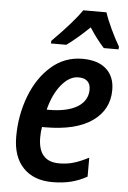

<svg xmlns="http://www.w3.org/2000/svg" viewBox="-55 -806 572 857"><g transform="rotate(5 231.5 -378.0)"><path d="M34 -178Q34 -274 66.5 -359.5Q99 -445 159 -497.5Q219 -550 299 -550Q368 -550 405.5 -516.5Q443 -483 443 -423Q443 -334 369.5 -282.5Q296 -231 159 -231H145Q141 -211 141 -184Q141 -76 235 -76Q269 -76 298.5 -84.5Q328 -93 367 -113V-28Q331 -8 294 1Q257 10 212 10Q128 10 81 -39.5Q34 -89 34 -178ZM167 -310Q251 -310 296.5 -338Q342 -366 342 -416Q342 -440 328.5 -453Q315 -466 288 -466Q248 -466 212.5 -423.5Q177 -381 159 -310ZM153 -618Q245 -710 283 -766H387Q397 -735 417 -692.5Q437 -650 456 -618L455 -606H389Q355 -643 323 -693Q267 -639 221 -606H152Z"/></g></svg>

Font: Noto Sans UI NarrowMedium
Style: Italic
Weight: 500
Width: 4
Italic angle: -12°
Designer: Monotype Design Team
Foundry: Monotype Imaging Inc.
Version: Version 1.001